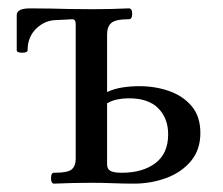

<svg xmlns="http://www.w3.org/2000/svg" viewBox="-20 -437 533 459"><path d="M109 2Q102 2 102 -11Q102 -24 109 -24Q143 -24 152 -32.5Q161 -41 161 -57V-379Q161 -391 153 -391L115 -389Q88 -389 67 -369Q46 -349 46 -317Q46 -311 33 -311Q20 -311 20 -317V-401Q20 -417 52 -417Q82 -417 102.5 -416.5Q123 -416 145 -415.5Q167 -415 201 -415Q223 -415 244.5 -415.5Q266 -416 288 -417Q296 -417 296 -404Q296 -391 288 -391Q256 -391 246 -382Q236 -373 236 -355V-217Q253 -225 273 -228Q293 -231 313 -231Q351 -231 384 -219.5Q417 -208 438 -183.5Q459 -159 459 -119Q459 -79 436.5 -52Q414 -25 377.5 -11.5Q341 2 300 2Q275 2 250 1Q225 0 199 0Q177 0 154.5 0.5Q132 1 109 2ZM271 -24Q321 -24 351.5 -47Q382 -70 382 -116Q382 -154 358.5 -178Q335 -202 288 -202Q275 -202 261.5 -199.5Q248 -197 236 -190V-44Q236 -33 244 -28.5Q252 -24 271 -24Z"/></svg>

Font: Junicode
Style: Regular
Weight: 400
Designer: Peter S. Baker
Version: Version 2.100; ttfautohint (v1.8.4)